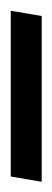

<svg xmlns="http://www.w3.org/2000/svg" viewBox="106 -152 99 366"><g transform="rotate(90 156.0 31.5)"><path d="M3 2 -7 61H309L319 2Z"/></g></svg>

Font: Rabbid Highway Sign II Hop
Style: Obl
Weight: 400
Foundry: Cannot Into Space Fonts
Version: Version 0.277